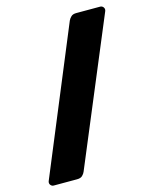

<svg xmlns="http://www.w3.org/2000/svg" viewBox="-127 -871 833 1039"><g transform="rotate(-15 289.5 -351.0)"><path d="M43 84Q34 84 27.5 77.5Q21 71 21 62Q21 58 23 53L358 -756Q363 -767 373 -776.5Q383 -786 402 -786H536Q545 -786 551.5 -779.5Q558 -773 558 -764Q558 -760 556 -755L218 54Q214 64 204 74Q194 84 174 84Z"/></g></svg>

Font: Rubik Light Black
Style: Regular
Weight: 900
Version: Version 2.104